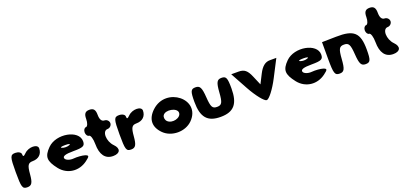

<svg xmlns="http://www.w3.org/2000/svg" viewBox="22 -1720 5557 2632"><g transform="rotate(-20 2800.5 -404.0)"><path d="M35 -300C35 -79 44 -50 116 -50C179 -50 200 -85 210 -206C220 -331 238 -362 305 -362C393 -362 448 -414 449 -496C450 -563 316 -565 251 -500C213 -462 201 -462 201 -500C201 -528 164 -550 118 -550C44 -550 35 -521 35 -300Z M590 -467C485 -362 486 -296 594 -158C692 -34 861 -14 990 -111C1057 -161 1060 -174 1007 -192C973 -203 898 -209 844 -204C790 -199 735 -220 725 -248C712 -284 760 -300 877 -300C1019 -300 1048 -314 1048 -383C1048 -550 731 -608 590 -467ZM850 -396C821 -384 775 -384 746 -396C717 -408 740 -417 798 -417C856 -417 879 -408 850 -396Z M1192 -654C1192 -596 1173 -550 1150 -550C1128 -550 1109 -521 1109 -488C1109 -455 1128 -425 1150 -425C1173 -425 1192 -363 1192 -288C1192 -134 1253 -50 1367 -50C1471 -50 1498 -115 1425 -188C1342 -271 1339 -425 1421 -425C1454 -425 1484 -455 1484 -488C1484 -521 1454 -550 1421 -550C1381 -550 1359 -587 1359 -654C1359 -729 1335 -758 1275 -758C1215 -758 1192 -729 1192 -654Z M1549 -300C1549 -79 1558 -50 1630 -50C1693 -50 1714 -85 1724 -206C1734 -331 1752 -362 1819 -362C1907 -362 1962 -414 1963 -496C1964 -563 1830 -565 1765 -500C1727 -462 1715 -462 1715 -500C1715 -528 1678 -550 1632 -550C1558 -550 1549 -521 1549 -300Z M2113 -463C2001 -358 1998 -240 2105 -133C2213 -25 2414 -25 2522 -133C2767 -378 2367 -700 2113 -463ZM2418 -300C2418 -225 2282 -190 2222 -250C2199 -273 2193 -313 2208 -338C2249 -406 2418 -375 2418 -300Z M2666 -367C2666 -142 2744 -50 2936 -50C3128 -50 3207 -142 3207 -367C3207 -521 3194 -550 3126 -550C3061 -550 3042 -515 3032 -373C3022 -227 3005 -196 2936 -196C2867 -196 2851 -227 2841 -373C2831 -515 2812 -550 2747 -550C2679 -550 2666 -521 2666 -367Z M3407 -300C3483 -162 3573 -50 3607 -50C3641 -50 3728 -162 3799 -300L3928 -550H3832C3766 -550 3714 -509 3667 -417L3599 -283L3542 -417C3500 -517 3459 -550 3378 -550H3270Z M4064 -467C3959 -362 3960 -296 4068 -158C4166 -34 4335 -14 4464 -111C4531 -161 4534 -174 4481 -192C4447 -203 4372 -209 4318 -204C4264 -199 4209 -220 4199 -248C4186 -284 4234 -300 4351 -300C4493 -300 4522 -314 4522 -383C4522 -550 4205 -608 4064 -467ZM4324 -396C4295 -384 4249 -384 4220 -396C4191 -408 4214 -417 4272 -417C4330 -417 4353 -408 4324 -396Z M4590 -294C4590 -82 4601 -50 4672 -50C4737 -50 4755 -85 4765 -227C4775 -373 4792 -404 4861 -404C4930 -404 4947 -373 4957 -227C4967 -85 4986 -50 5051 -50C5119 -50 5132 -79 5132 -233C5132 -479 5057 -548 4795 -542L4590 -538Z M5279 -654C5279 -596 5260 -550 5237 -550C5215 -550 5196 -521 5196 -488C5196 -455 5215 -425 5237 -425C5260 -425 5279 -363 5279 -288C5279 -134 5340 -50 5454 -50C5558 -50 5585 -115 5512 -188C5429 -271 5426 -425 5508 -425C5541 -425 5571 -455 5571 -488C5571 -521 5541 -550 5508 -550C5468 -550 5446 -587 5446 -654C5446 -729 5422 -758 5362 -758C5302 -758 5279 -729 5279 -654Z"/></g></svg>

Font: Hussar Skorodowane
Style: Bold
Weight: 700
Foundry: Cannot Into Space Fonts
Version: Version 0.892